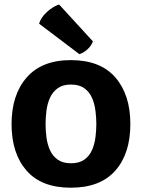

<svg xmlns="http://www.w3.org/2000/svg" viewBox="-20 -838 644 872"><path d="M32.5 -274.5Q32.5 -407.5 101.2 -486.2Q170 -565 301.5 -565Q435.5 -565 503.8 -486.5Q572 -408 572 -274.5Q572 -140 503.5 -62.8Q435 14.5 301.5 14.5Q168 14.5 100.2 -63.5Q32.5 -141.5 32.5 -274.5ZM187 -274.5Q187 -245 191 -214Q195 -183 207 -156.2Q219 -129.5 242 -113Q265 -96.5 302.5 -96.5Q340 -96.5 363 -113Q386 -129.5 397.8 -156.2Q409.5 -183 413.5 -214Q417.5 -245 417.5 -274.5Q417.5 -304 413.5 -335.5Q409.5 -367 397.8 -393.8Q386 -420.5 363 -437.2Q340 -454 302.5 -454Q265 -454 242 -437.2Q219 -420.5 207 -393.8Q195 -367 191 -335.5Q187 -304 187 -274.5ZM248.5 -817.5 402 -650Q394.5 -629.5 376.8 -613.5Q359 -597.5 340.5 -592L157.5 -730.5Q166 -759 193.5 -784Q221 -809 248.5 -817.5Z"/></svg>

Font: Signika Negative SC
Style: Bold
Weight: 700
Designer: Anna Giedryś
Foundry: Anna Giedryś
Version: Version 2.000; ttfautohint (v1.8.3) -l 8 -r 50 -G 200 -x 9 -